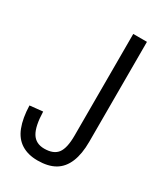

<svg xmlns="http://www.w3.org/2000/svg" viewBox="-178 -777 746 862"><g transform="rotate(30 195.0 -346.5)"><path d="M162 7Q113 7 78.5 -14.5Q44 -36 27 -80Q10 -124 8 -189L75 -196Q77 -121 97.5 -87.5Q118 -54 162 -54Q210 -54 230.5 -81Q251 -108 251 -173V-700H322V-182Q322 -119 304.5 -76.5Q287 -34 252 -13.5Q217 7 162 7Z"/></g></svg>

Font: Pathway Extreme Condensed Light
Style: Regular
Weight: 300
Width: 3
Version: Version 1.001;gftools[0.9.26]